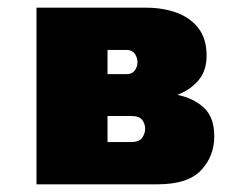

<svg xmlns="http://www.w3.org/2000/svg" viewBox="-20 -480 608 500"><path d="M75 -460H360Q403 -460 438.5 -447.5Q474 -435 496 -407.5Q518 -380 518 -335Q518 -296 497 -271Q476 -246 442 -233Q485 -224 511.5 -199Q538 -174 538 -125Q538 -73 503.5 -36.5Q469 0 390 0H75ZM310 -350H260V-287H310Q324 -287 331 -296.5Q338 -306 338 -318Q338 -330 331 -340Q324 -350 310 -350ZM320 -178H260V-110H320Q343 -110 350.5 -121.5Q358 -133 358 -145Q358 -157 350.5 -167.5Q343 -178 320 -178Z"/></svg>

Font: Jost* Black
Style: Regular
Weight: 900
Version: Version 3.7